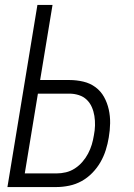

<svg xmlns="http://www.w3.org/2000/svg" viewBox="-20 -755 540 775"><path d="M10 0 131 -735H192L142 -432H260Q289 -432 316.5 -425.5Q344 -419 365.5 -403Q387 -387 400 -363.5Q413 -340 419 -313Q425 -286 424.5 -257.5Q424 -229 419 -200Q415 -175 407 -149.5Q399 -124 385.5 -100.5Q372 -77 352.5 -57Q333 -37 309.5 -24Q286 -11 259.5 -5.5Q233 0 208 0ZM80 -55H208Q227 -55 246 -59.5Q265 -64 282 -75Q299 -86 312.5 -101.5Q326 -117 335.5 -135Q345 -153 350.5 -171.5Q356 -190 359 -209Q363 -229 363.5 -248.5Q364 -268 361 -287Q358 -306 350.5 -323Q343 -340 330 -352.5Q317 -365 298.5 -371Q280 -377 260 -377H133Z"/></svg>

Font: Iosevka Term Curly Lt Obl
Style: Regular
Weight: 300
Italic angle: -9°
Designer: Belleve Invis
Foundry: Belleve Invis
Version: Version 32.3.0